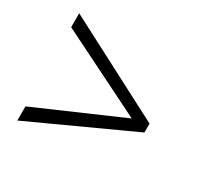

<svg xmlns="http://www.w3.org/2000/svg" viewBox="-105 -688 713 693"><g transform="rotate(30 251.0 -341.5)"><path d="M41 -565 460 -347V-310L41 -118V-177L395 -331L41 -507Z"/></g></svg>

Font: Almarai Light
Style: Regular
Weight: 300
Designer: Boutros International 2019
Foundry: Created by Boutros International 2019
Version: Version 1.10